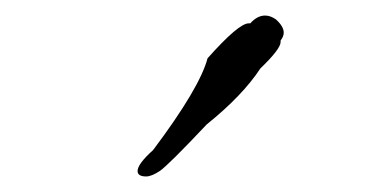

<svg xmlns="http://www.w3.org/2000/svg" viewBox="-20 -837 475 247"><path d="M168 -610Q175 -610 185.5 -617Q196 -624 246 -677Q292 -714 315 -749Q341 -774 341 -783V-785Q345 -790 345 -795Q345 -803 335 -812Q328 -817 321 -817Q311 -817 302 -807H300Q287 -807 247 -762Q237 -724 177 -644Q157 -626 157 -617Q157 -610 168 -610Z"/></svg>

Font: Xiaobo Songti 小帛宋体
Style: Regular
Weight: 400
Version: Version 1.501;March 17, 2024;FontCreator 14.0.0.2814 64-bit